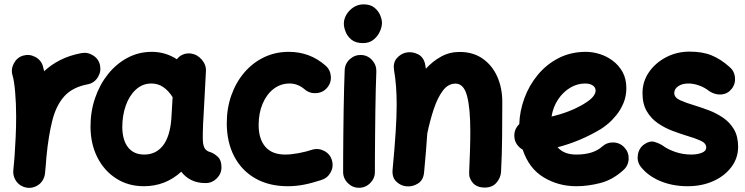

<svg xmlns="http://www.w3.org/2000/svg" viewBox="-20 -806 3491 900"><path d="M109.4 74.2Q99.6 73.2 90.8 69.8Q61 58.6 48.3 29.3Q40.5 11.7 42.5 -7.3Q43 -10.7 43 -14.6Q44.4 -28.8 45.7 -43.7Q46.9 -58.6 48.3 -73.2Q51.3 -116.2 53.5 -164.6Q55.7 -212.9 55.7 -259.8Q55.7 -320.8 51 -374.5Q46.4 -428.2 38.6 -453.1Q30.3 -481.9 45.2 -509.5Q60.1 -537.1 88.9 -545.4Q117.7 -553.7 145.3 -539.1Q172.9 -524.4 181.2 -495.6Q184.6 -484.4 187 -472.2Q219.2 -502.4 262.2 -524.4Q305.2 -546.4 361.8 -557.1Q391.6 -562.5 417.7 -545.4Q443.8 -528.3 449.2 -498Q454.6 -468.3 437.5 -442.1Q420.4 -416 390.1 -410.6Q319.8 -397 281.7 -355Q243.7 -313 225.6 -242.4Q207.5 -171.9 197.8 -72.3Q194.8 -29.3 190.9 7.3Q189.9 17.1 186.5 25.9Q175.3 55.7 146 68.4Q128.4 76.2 109.4 74.2Z M943.4 52.2Q905.8 52.2 877.4 38.3Q849.1 24.4 829.6 -1Q755.4 66.9 654.3 66.9Q581.5 66.9 525.1 31Q468.8 -4.9 436.8 -67.6Q404.8 -130.4 404.3 -210.9Q403.8 -281.7 425.3 -345.2Q446.8 -408.7 485.8 -457.8Q524.9 -506.8 577.4 -534.9Q629.9 -563 691.4 -563Q755.4 -563 809.1 -528.3Q819.8 -543 837.4 -550.3Q855 -557.6 875 -555.2Q905.3 -550.8 926.3 -525.9Q947.3 -501 945.3 -471.7L933.1 -243.2Q932.6 -235.8 932.1 -228.5Q931.2 -207.5 930.7 -181.9Q930.2 -156.2 931.2 -143.6Q932.1 -125.5 939 -111.8Q945.8 -98.1 967.8 -92.3Q985.4 -85.9 1001.7 -70.3Q1018.1 -54.7 1018.1 -22Q1018.1 8.3 996.1 30.3Q974.1 52.2 943.4 52.2ZM656.2 -81.5Q710.4 -81.5 743.4 -123Q776.4 -164.6 783.2 -248.5Q783.2 -254.9 783.7 -260.3Q783.7 -263.2 784.2 -266.1L789.1 -350.6Q770 -380.9 745.4 -397.7Q720.7 -414.6 689.9 -414.6Q648.4 -414.6 617.4 -386.5Q586.4 -358.4 569.8 -311.8Q553.2 -265.1 553.2 -209Q554.2 -147.9 580.8 -114.7Q607.4 -81.5 656.2 -81.5Z M1513.2 -394.5Q1493.7 -371.6 1462.6 -369.4Q1431.6 -367.2 1408.7 -386.7Q1376 -414.6 1337.9 -414.6Q1295.4 -414.6 1262.7 -389.4Q1230 -364.3 1211.2 -320.3Q1192.4 -276.4 1192.4 -219.7Q1192.4 -154.8 1223.6 -118.2Q1254.9 -81.5 1316.9 -81.5Q1344.2 -81.5 1379.6 -88.1Q1415 -94.7 1444.3 -104.5Q1473.6 -112.8 1501 -97.9Q1528.3 -83 1536.1 -53.7Q1544.4 -23.9 1529.5 2.7Q1514.6 29.3 1485.4 38.1Q1440.9 52.7 1403.8 59.8Q1366.7 66.9 1329.6 66.9Q1240.7 66.9 1176.5 30Q1112.3 -6.8 1077.6 -73.5Q1043 -140.1 1043 -228.5Q1043 -298.8 1064.5 -359.4Q1085.9 -419.9 1125 -465.8Q1164.1 -511.7 1217.3 -537.4Q1270.5 -563 1333.5 -563Q1432.6 -563 1505.4 -499Q1528.3 -479.5 1530.8 -448.5Q1533.2 -417.5 1513.2 -394.5Z M1591.8 -694.8Q1591.8 -717.8 1604.5 -738.5Q1617.2 -759.3 1638.2 -772.5Q1659.2 -785.6 1684.1 -785.6Q1715.8 -785.6 1734.6 -770.5Q1753.4 -755.4 1762 -734.9Q1770.5 -714.4 1770.5 -698.2Q1770.5 -680.2 1760.5 -658Q1750.5 -635.7 1730.7 -619.9Q1710.9 -604 1681.6 -604Q1647 -604 1627.4 -620.1Q1607.9 -636.2 1599.9 -657.5Q1591.8 -678.7 1591.8 -694.8ZM1673.3 -548.3Q1704.1 -546.9 1724.6 -523.9Q1745.1 -501 1744.1 -470.7Q1742.7 -437.5 1741.5 -389.4Q1740.2 -341.3 1739.5 -286.4Q1738.8 -231.4 1738.3 -177.2Q1737.8 -123 1737.5 -76.7Q1737.3 -30.3 1737.3 0Q1737.3 30.3 1715.3 52.2Q1693.4 74.2 1662.6 74.2Q1632.3 74.2 1610.4 52.2Q1588.4 30.3 1588.4 0Q1588.4 -31.2 1588.6 -77.6Q1588.9 -124 1589.4 -178.5Q1589.8 -232.9 1590.8 -288.3Q1591.8 -343.8 1593 -392.8Q1594.2 -441.9 1595.7 -477.5Q1597.2 -508.3 1620.1 -528.8Q1643.1 -549.3 1673.3 -548.3Z M1820.3 -10.7Q1830.1 -115.2 1834.7 -188.2Q1839.4 -261.2 1839.4 -315.9Q1839.4 -362.3 1836.4 -400.6Q1833.5 -439 1827.1 -477.5Q1821.8 -511.2 1839.1 -532Q1856.4 -552.7 1881.3 -559.1Q1910.2 -565.9 1938.7 -552Q1967.3 -538.1 1973.6 -500.5Q1975.1 -492.2 1976.1 -483.9Q2008.3 -519 2047.9 -540.8Q2087.4 -562.5 2134.3 -562.5Q2197.8 -562.5 2242.4 -531.2Q2287.1 -500 2310.8 -447Q2334.5 -394 2334.5 -328.1Q2334.5 -249.5 2333.7 -165.8Q2333 -82 2328.6 0.5Q2326.7 27.8 2307.1 50.5Q2287.6 73.2 2252.4 73.2Q2215.8 73.2 2196.5 51.3Q2177.2 29.3 2179.2 1Q2181.6 -53.2 2183.1 -100.6Q2184.6 -147.9 2184.6 -189.9Q2184.6 -299.3 2169.2 -356.7Q2153.8 -414.1 2115.2 -414.1Q2080.6 -414.1 2055.7 -380.9Q2030.8 -347.7 2013.2 -294.4Q1995.6 -241.2 1982.9 -180.7Q1980.5 -141.1 1976.6 -95.7Q1972.7 -50.3 1967.8 2.9Q1964.4 38.6 1939 54.4Q1913.6 70.3 1884.8 67.4Q1857.9 64.9 1837.4 44.9Q1816.9 24.9 1820.3 -10.7Z M2902.3 -8.8Q2852.1 37.1 2793.9 52Q2735.8 66.9 2681.2 66.9Q2596.7 66.9 2527.8 24.9Q2459 -17.1 2430.2 -104.5Q2414.1 -113.3 2403.1 -129.2Q2392.1 -145 2391.1 -165Q2388.7 -199.7 2414.1 -224.1Q2416 -285.6 2438.2 -345.9Q2460.4 -406.2 2501 -455.3Q2541.5 -504.4 2598.6 -533.7Q2655.8 -563 2726.6 -563Q2757.8 -563 2791 -552.7Q2824.2 -542.5 2852.5 -521.2Q2880.9 -500 2898.4 -468.3Q2916 -436.5 2916 -393.1Q2916 -355 2902.6 -323Q2889.2 -291 2869.4 -266.6Q2849.6 -242.2 2829.6 -225.6Q2809.6 -209 2795.9 -200.7Q2747.6 -171.9 2697 -150.6Q2646.5 -129.4 2593.8 -115.7Q2623.5 -81.5 2681.2 -81.5Q2761.2 -81.5 2802.7 -119.1Q2825.7 -139.6 2856.4 -138.2Q2887.2 -136.7 2907.7 -113.8Q2928.2 -91.3 2926.8 -60.3Q2925.3 -29.3 2902.3 -8.8ZM2722.2 -414.6Q2686 -414.6 2652.8 -394.8Q2619.6 -375 2596.2 -340.1Q2572.8 -305.2 2565.4 -259.8Q2649.9 -279.3 2714.4 -317.4Q2747.6 -337.4 2759.8 -352.8Q2772 -368.2 2772 -380.9Q2772 -396.5 2758.5 -405.5Q2745.1 -414.6 2722.2 -414.6Z M3410.2 -390.1Q3391.6 -366.2 3363 -363.3Q3334.5 -360.4 3306.6 -377.4Q3282.7 -396.5 3256.6 -405.5Q3230.5 -414.6 3207 -414.6Q3177.7 -414.6 3159.2 -401.9Q3140.6 -389.2 3140.6 -370.1Q3140.6 -348.6 3168.2 -336.2Q3195.8 -323.7 3233.9 -312.5Q3266.1 -302.7 3301.8 -289.3Q3337.4 -275.9 3368.9 -254.6Q3400.4 -233.4 3420.2 -200.2Q3439.9 -167 3439.9 -117.7Q3439.9 -65.4 3408.7 -23.4Q3377.4 18.6 3324 42.7Q3270.5 66.9 3203.1 66.9Q3131.8 66.9 3073.2 42Q3014.6 17.1 2981 -27.8Q2964.4 -52.7 2970.5 -83.5Q2976.6 -114.3 3002 -130.9Q3026.9 -147.5 3049.6 -140.4Q3072.3 -133.3 3087.4 -123Q3109.4 -106.4 3145 -94Q3180.7 -81.5 3220.7 -81.5Q3248.5 -81.5 3269.5 -89.8Q3290.5 -98.1 3290.5 -114.3Q3290.5 -134.8 3263.9 -146.7Q3237.3 -158.7 3200.2 -169.4Q3168 -179.2 3131.8 -192.9Q3095.7 -206.5 3063.7 -228.5Q3031.7 -250.5 3011.7 -284.7Q2991.7 -318.8 2991.7 -370.1Q2991.7 -423.3 3021.7 -467.3Q3051.8 -511.2 3102.1 -537.6Q3152.3 -564 3212.4 -564Q3273.4 -564 3315.9 -546.4Q3358.4 -528.8 3397.5 -494.1Q3421.4 -475.1 3425 -444.6Q3428.7 -414.1 3410.2 -390.1Z"/></svg>

Font: Mikhak-DS2-FD ExtraBold
Style: Regular
Weight: 800
Designer: Amin Abedi
Version: Version 3.2